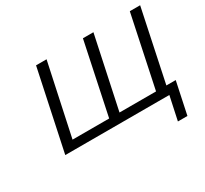

<svg xmlns="http://www.w3.org/2000/svg" viewBox="-127 -657 1049 982"><g transform="rotate(-30 398.0 -166.5)"><path d="M81.1 0 181.2 -472.2H243.2L152.8 -49.8H369.1L458 -472.2H520L430.2 -49.8H646L734.9 -472.2H795.9L707 -49.8H762.2L722.2 139.2H666L695.8 0Z"/></g></svg>

Font: CMU Bright
Style: Oblique
Weight: 500
Italic angle: -12°
Version: Version 0.7.0